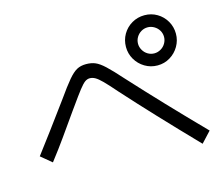

<svg xmlns="http://www.w3.org/2000/svg" viewBox="-100 -876 1138 975"><g transform="rotate(-15 469.0 -388.5)"><path d="M667 -496.6C687.2 -484.5 709.3 -478.5 733.4 -478.5C757.5 -478.5 779.5 -484.5 799.3 -496.6C819.2 -508.6 835 -524.7 846.7 -544.9C858.4 -565.1 864.3 -586.9 864.3 -610.4C864.3 -634.4 858.4 -656.6 846.7 -676.8C835 -696.9 819.2 -712.9 799.3 -724.6C779.5 -736.3 757.5 -742.2 733.4 -742.2C709.3 -742.2 687.2 -736.3 667 -724.6C646.8 -712.9 630.9 -696.9 619.1 -676.8C607.4 -656.6 601.6 -634.4 601.6 -610.4C601.6 -586.9 607.4 -565.1 619.1 -544.9C630.9 -524.7 646.8 -508.6 667 -496.6ZM767.1 -551.3C756.3 -545.1 745.1 -542 733.4 -542C721 -542 709.6 -545.1 699.2 -551.3C688.8 -557.5 680.5 -565.9 674.3 -576.7C668.1 -587.4 665 -598.6 665 -610.4C665 -622.7 668.1 -634.1 674.3 -644.5C680.5 -654.9 688.8 -663.2 699.2 -669.4C709.6 -675.6 721 -678.7 733.4 -678.7C745.1 -678.7 756.3 -675.6 767.1 -669.4C777.8 -663.2 786.3 -654.9 792.5 -644.5C798.7 -634.1 801.8 -622.7 801.8 -610.4C801.8 -598.6 798.7 -587.4 792.5 -576.7C786.3 -565.9 777.8 -557.5 767.1 -551.3ZM506.8 -401.4C599.9 -297.9 714.5 -175.8 850.6 -35.2L902.3 -90.8C774.7 -221 658.9 -343.1 554.7 -457C522.8 -492.8 497.7 -519.2 479.5 -536.1C461.3 -553.1 445.1 -564.5 431.2 -570.3C417.2 -576.2 401 -579.1 382.8 -579.1C363.9 -579.1 347.7 -575.4 334 -567.9C320.3 -560.4 305.2 -546.9 288.6 -527.3C272 -507.8 248.7 -476.9 218.8 -434.6C144.5 -333 83.3 -250.7 35.2 -187.5L91.8 -140.6C123 -181 149.6 -216.6 171.4 -247.6C193.2 -278.5 221.4 -318.4 255.9 -367.2C260.4 -373 264.6 -378.9 268.6 -384.8C293.9 -420.6 313 -446.6 325.7 -462.9C338.4 -479.2 348.8 -490.2 356.9 -496.1C365.1 -502 373.7 -504.9 382.8 -504.9C391.9 -504.9 401.2 -502.3 410.6 -497.1C420.1 -491.9 432 -482.1 446.3 -467.8C460.6 -453.5 480.8 -431.3 506.8 -401.4Z"/></g></svg>

Font: Pretendard Variable
Style: Regular
Weight: 400
Designer: Base glyphs from Inter by Rasmus Andersson; Hangeul glyphs from Noto Sans CJK(Source Han Sans) by Jang Soo-young and Kan
Foundry: Kil Hyung-jin
Version: Version 1.309;Glyphs 3.2 (3225)